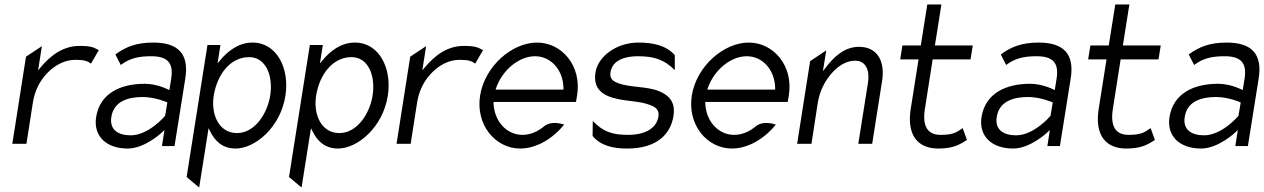

<svg xmlns="http://www.w3.org/2000/svg" viewBox="-20 -652 5642 857"><path d="M35 -10H98L127 -196C136 -253 163 -299 196 -331C226 -360 267 -385 317 -385C358 -385 371 -379 386 -368L421 -428C398 -440 390 -447 335 -447C259 -447 204 -402 161 -351L150 -338L167 -446L96 -399Z M409 -129C396 -44 455 11 550 11C628 11 704 -62 704 -62L714 -72L703 0H759L807 -301C825 -412 775 -462 664 -462C587 -462 540 -442 495 -409L519 -362C559 -392 598 -401 655 -401C726 -401 756 -373 744 -300L736 -250L729 -253C729 -253 682 -278 626 -278C518 -278 426 -236 409 -129ZM477 -130C488 -201 553 -219 617 -219C672 -219 724 -196 724 -196L727 -195L717 -135L716 -134C716 -134 644 -48 563 -48C507 -48 468 -73 477 -130Z M813 138 869 185 911 -80 917 -68C938 -24 972 11 1032 11C1118 11 1232 -83 1254 -225C1273 -345 1217 -462 1107 -462C1046 -462 997 -425 961 -381L951 -369L964 -451H906ZM934 -225C950 -323 1010 -397 1092 -397C1167 -397 1200 -314 1186 -225C1173 -143 1116 -58 1038 -58C956 -58 921 -142 934 -225Z M1270 138 1326 185 1368 -80 1374 -68C1395 -24 1429 11 1489 11C1575 11 1689 -83 1711 -225C1730 -345 1674 -462 1564 -462C1503 -462 1454 -425 1418 -381L1408 -369L1421 -451H1363ZM1391 -225C1407 -323 1467 -397 1549 -397C1624 -397 1657 -314 1643 -225C1630 -143 1573 -58 1495 -58C1413 -58 1378 -142 1391 -225Z M1750 -10H1813L1842 -196C1851 -253 1878 -299 1911 -331C1941 -360 1982 -385 2032 -385C2073 -385 2086 -379 2101 -368L2136 -428C2113 -440 2105 -447 2050 -447C1974 -447 1919 -402 1876 -351L1865 -338L1882 -446L1811 -399Z M2123 -226C2102 -95 2191 11 2302 11C2372 11 2446 -31 2498 -96C2483 -101 2440 -112 2411 -90C2381 -65 2348 -50 2312 -50C2242 -50 2186 -110 2183 -191V-197H2551L2556 -227C2577 -358 2488 -462 2377 -462C2266 -462 2144 -357 2123 -226ZM2192 -252 2194 -258C2222 -340 2297 -401 2368 -401C2439 -401 2494 -340 2495 -258V-252Z M2638 -329C2625 -249 2679 -222 2738 -210C2781 -200 2842 -200 2882 -183C2903 -176 2924 -163 2919 -132C2909 -71 2846 -50 2785 -50C2714 -50 2673 -63 2626 -112L2625 -45C2663 0 2719 11 2780 11C2916 11 2974 -57 2986 -134C2996 -197 2966 -226 2924 -244C2871 -268 2786 -260 2734 -283C2717 -290 2700 -301 2705 -330C2714 -385 2772 -401 2826 -401C2897 -401 2943 -388 2992 -339V-406C2952 -451 2891 -462 2830 -462C2730 -462 2649 -399 2638 -329Z M3068 -226C3047 -95 3136 11 3247 11C3317 11 3391 -31 3443 -96C3428 -101 3385 -112 3356 -90C3326 -65 3293 -50 3257 -50C3187 -50 3131 -110 3128 -191V-197H3496L3501 -227C3522 -358 3433 -462 3322 -462C3211 -462 3089 -357 3068 -226ZM3137 -252 3139 -258C3167 -340 3242 -401 3313 -401C3384 -401 3439 -340 3440 -258V-252Z M3538 -10H3602L3630 -192C3639 -249 3665 -295 3694 -327C3720 -356 3755 -381 3797 -381C3846 -381 3863 -337 3854 -281L3811 -10H3873L3917 -289C3932 -382 3894 -443 3814 -443C3749 -443 3701 -398 3663 -347L3653 -334L3668 -427L3596 -379Z M3998 -387H4080L4044 -159C4029 -49 4076 11 4168 11C4233 11 4261 -5 4296 -27L4277 -80C4249 -61 4235 -50 4178 -50C4118 -50 4097 -92 4108 -164L4143 -387H4312L4322 -449H4153L4182 -632H4119L4090 -449H4008Z M4361 -129C4348 -44 4407 11 4502 11C4580 11 4656 -62 4656 -62L4666 -72L4655 0H4711L4759 -301C4777 -412 4727 -462 4616 -462C4539 -462 4492 -442 4447 -409L4471 -362C4511 -392 4550 -401 4607 -401C4678 -401 4708 -373 4696 -300L4688 -250L4681 -253C4681 -253 4634 -278 4578 -278C4470 -278 4378 -236 4361 -129ZM4429 -130C4440 -201 4505 -219 4569 -219C4624 -219 4676 -196 4676 -196L4679 -195L4669 -135L4668 -134C4668 -134 4596 -48 4515 -48C4459 -48 4420 -73 4429 -130Z M4837 -387H4919L4883 -159C4868 -49 4915 11 5007 11C5072 11 5100 -5 5135 -27L5116 -80C5088 -61 5074 -50 5017 -50C4957 -50 4936 -92 4947 -164L4982 -387H5151L5161 -449H4992L5021 -632H4958L4929 -449H4847Z M5200 -129C5187 -44 5246 11 5341 11C5419 11 5495 -62 5495 -62L5505 -72L5494 0H5550L5598 -301C5616 -412 5566 -462 5455 -462C5378 -462 5331 -442 5286 -409L5310 -362C5350 -392 5389 -401 5446 -401C5517 -401 5547 -373 5535 -300L5527 -250L5520 -253C5520 -253 5473 -278 5417 -278C5309 -278 5217 -236 5200 -129ZM5268 -130C5279 -201 5344 -219 5408 -219C5463 -219 5515 -196 5515 -196L5518 -195L5508 -135L5507 -134C5507 -134 5435 -48 5354 -48C5298 -48 5259 -73 5268 -130Z"/></svg>

Font: Charger Sport
Style: LitNrwObl
Weight: 300
Designer: Jasper
Foundry: Cannot Into Space Fonts
Version: Version 1.1